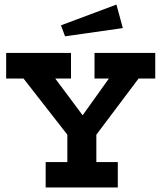

<svg xmlns="http://www.w3.org/2000/svg" viewBox="-20 -821 707 841"><path d="M7 -589H291V-477H222L342 -316L457 -477H394V-589H660V-477H587L402 -231V-111H496V0H180V-111H275V-231L83 -477H7ZM490 -801 518 -698 265 -662 247 -710Z"/></svg>

Font: Podkova ExtraBold
Style: Regular
Weight: 800
Designer: Ilya Yudin
Foundry: Cyreal (www.cyreal.org)
Version: Version 2.103